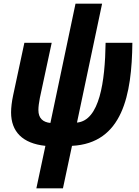

<svg xmlns="http://www.w3.org/2000/svg" viewBox="-20 -780 754 1040"><path d="M177 240H321L370 10C644 -4 694 -267 697 -548H552C549 -337 519 -127 397 -116L533 -760H389L253 -114C212 -118 188 -140 188 -184C188 -202 191 -224 196 -250L260 -548H112L51 -263C44 -230 40 -198 40 -171C40 -68 101 -3 226 10Z"/></svg>

Font: Noto Sans Display SemiCondensed Extra
Style: Italic
Weight: 800
Width: 4
Italic angle: -12°
Designer: Monotype Design Team
Foundry: Monotype Imaging Inc.
Version: Version 1.900